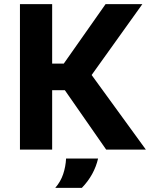

<svg xmlns="http://www.w3.org/2000/svg" viewBox="-20 -720 738 924"><path d="M491 0 292 -286H165L181 -414H287L488 -700H665L421 -359L682 0ZM76 0V-700H231V0ZM246 184Q272 154 284 118Q296 82 298 43H452Q443 82 423.5 117.5Q404 153 374 184Z"/></svg>

Font: REM SemiBold
Style: Regular
Weight: 600
Designer: Octavio Pardo
Foundry: Ashler Design
Version: Version 1.005;gftools[0.9.28]